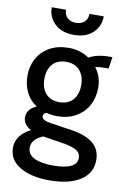

<svg xmlns="http://www.w3.org/2000/svg" viewBox="-103 -772 706 1083"><g transform="rotate(10 250.0 -231.0)"><path d="M25 106Q25 32 108 -10Q62 -35 62 -76Q62 -123 117 -147Q77 -172 56 -214.5Q35 -257 35 -310Q35 -364 59 -408Q83 -452 129 -478Q175 -504 238 -504Q304 -504 355 -469Q403 -495 471 -495H489L479 -428H447Q423 -428 403 -423Q440 -375 440 -310Q440 -255 416 -210Q392 -165 346 -139Q300 -113 238 -113Q207 -113 177 -121Q159 -115 159 -99Q159 -87 173.5 -79Q188 -71 220 -67L332 -50Q414 -38 457 -3Q500 32 500 93Q500 168 435.5 209.5Q371 251 258 251Q153 251 89 212.5Q25 174 25 106ZM343 -309Q343 -361 315.5 -392.5Q288 -424 238 -424Q187 -424 159.5 -392.5Q132 -361 132 -309Q132 -256 159.5 -224.5Q187 -193 238 -193Q288 -193 315.5 -224.5Q343 -256 343 -309ZM401 98Q401 71 379 56.5Q357 42 309 33L182 13Q118 40 118 88Q118 127 156.5 146Q195 165 264 165Q401 165 401 98ZM103 -713H185Q185 -683 203.5 -666.5Q222 -650 252 -650Q282 -650 300.5 -666.5Q319 -683 319 -713H401Q401 -657 361.5 -619Q322 -581 252 -581Q182 -581 142.5 -619Q103 -657 103 -713Z"/></g></svg>

Font: Cabin Medium
Style: Regular
Weight: 500
Designer: Pablo Impallari
Foundry: Pablo Impallari. http://www.impallari.com Igino Marini. http://www.ikern.com
Version: Version 2.001